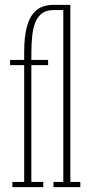

<svg xmlns="http://www.w3.org/2000/svg" viewBox="-20 -770 376 790"><path d="M31 0V-21.5H79.5V-502H21.5V-523.5H79.5V-554Q79.5 -618.5 90 -657.5Q100.5 -696.5 117.8 -716.2Q135 -736 156.5 -743Q178 -750 200 -750V-728.5Q173 -728.5 155.5 -717Q138 -705.5 127.5 -682.8Q117 -660 113 -626Q109 -592 109 -547Q109 -539.5 109 -533Q109 -526.5 109 -523.5H178V-502H109V-21.5H158V0ZM200 0V-21.5H240.5V-728.5H200V-750H269.5V-21.5H310.5V0Z"/></svg>

Font: Imbue 48pt Thin
Style: Regular
Weight: 250
Designer: Tyler Finck
Foundry: Etcetera Type Company
Version: Version 1.102